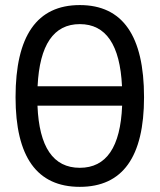

<svg xmlns="http://www.w3.org/2000/svg" viewBox="-20 -723 626 753"><path d="M293 9.8Q41 9.8 41 -341.8Q41 -703.1 293 -703.1Q544.9 -703.1 544.9 -341.8Q544.9 9.8 293 9.8ZM293 -64.9Q449.2 -64.9 459 -308.6H127Q136.7 -64.9 293 -64.9ZM127.4 -384.8H458.5Q446.8 -628.4 293 -628.4Q139.2 -628.4 127.4 -384.8Z"/></svg>

Font: Cascadia Code NF SemiLight
Style: Regular
Weight: 350
Monospace: yes
Designer: Aaron Bell
Foundry: Saja Typeworks
Version: Version 2404.023; ttfautohint (v1.8.4)